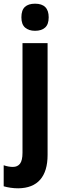

<svg xmlns="http://www.w3.org/2000/svg" viewBox="-59 -781 341 1041"><path d="M57 -687Q57 -726 76 -743.5Q95 -761 131 -761Q205 -761 205 -687Q205 -649 185.5 -631.5Q166 -614 131 -614Q97 -614 77 -631.5Q57 -649 57 -687ZM40 240Q19 240 -1.5 237Q-22 234 -39 229V115Q-13 124 11 124Q36 124 49.5 106.5Q63 89 63 47V-547H199V59Q199 147 159 193Q119 239 40 240Z"/></svg>

Font: Noto Sans Thai Cond
Style: Bold
Weight: 700
Width: 3
Designer: Monotype Design Team
Foundry: Monotype Imaging Inc.
Version: Version 2.002; ttfautohint (v1.8.4.7-5d5b)